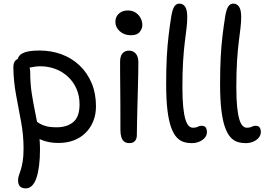

<svg xmlns="http://www.w3.org/2000/svg" viewBox="-20 -780 1470 1061"><path d="M303.6 10Q255.4 10 217.2 -3.9Q179 -17.8 156.5 -39.6Q134 -61.4 134 -85.8Q134 -98.4 140.2 -107.2Q146.4 -116 159.6 -116Q170.2 -116 179.2 -110Q188.2 -104 200.9 -96.3Q213.6 -88.6 235.3 -82.6Q257 -76.6 293.8 -76.6Q349.8 -76.6 384.7 -105.3Q419.6 -134 419.6 -203Q419.6 -250.8 402.6 -289.5Q385.6 -328.2 355.4 -356.2Q325.2 -384.2 285.9 -399Q246.6 -413.8 202 -413.8Q179.2 -413.8 157 -408.9Q134.8 -404 118.8 -404Q107.2 -404 97.6 -409.6Q88 -415.2 82.8 -424.9Q77.6 -434.6 77.6 -445Q77.6 -471.8 106 -486.3Q134.4 -500.8 197.8 -500.8Q264 -500.8 320.7 -479.7Q377.4 -458.6 419.9 -418.2Q462.4 -377.8 486.4 -320.8Q510.4 -263.8 510.4 -192.8Q510.4 -147.2 495.1 -109.8Q479.8 -72.4 452.4 -45.4Q425 -18.4 387.2 -4.2Q349.4 10 303.6 10ZM121.8 261Q109.6 261 100 256.6Q90.4 252.2 85.1 242.1Q79.8 232 79.8 216.6Q79.8 202.2 84.6 189.1Q89.4 176 95 157.9Q100.6 139.8 105.4 111.8Q110.2 83.8 110.2 39.6Q110.2 -33.2 96.6 -106.3Q83 -179.4 69 -254.5Q55 -329.6 53.8 -406Q53.6 -431.2 63.5 -443.6Q73.4 -456 91.2 -456Q107.4 -456 119.8 -445.3Q132.2 -434.6 139.6 -417.4Q147 -400.2 147 -378.8Q147 -319.4 155.2 -265.6Q163.4 -211.8 174 -161Q184.6 -110.2 192.8 -59.3Q201 -8.4 201 46Q201 95 196 134.9Q191 174.8 181.5 202.8Q172 230.8 157.2 245.9Q142.4 261 121.8 261Z M694.8 10.8Q677.6 10.8 666.7 2.7Q655.8 -5.4 650.6 -22Q645.4 -38.6 645.4 -62Q645.4 -140.4 645.2 -195.1Q645 -249.8 644.5 -290.3Q644 -330.8 643.8 -365.8Q643.6 -400.8 643.6 -440.4Q643.6 -458 648.7 -471.2Q653.8 -484.4 665 -492.3Q676.2 -500.2 693.2 -500.2Q714.8 -500.2 729.2 -484.9Q743.6 -469.6 744.6 -439Q744.6 -416.8 744 -376.5Q743.4 -336.2 741.9 -287Q740.4 -237.8 739.3 -188.5Q738.2 -139.2 737.2 -98Q736.2 -56.8 736.2 -32.6Q736.2 -13.8 726.2 -1.5Q716.2 10.8 694.8 10.8ZM703.8 -585.2Q667 -585.2 642.3 -606.9Q617.6 -628.6 617.6 -659.8Q617.6 -687.2 636.9 -704.7Q656.2 -722.2 685.8 -722.2Q711.4 -722.2 729.6 -710.2Q747.8 -698.2 757.2 -679.6Q766.6 -661 766.6 -641.2Q766.6 -622 752.1 -603.6Q737.6 -585.2 703.8 -585.2Z M1039.6 11Q1016.6 11 995.4 4.6Q974.2 -1.8 956.6 -20.7Q939 -39.6 925.8 -75.6Q912.6 -111.6 905.4 -170.6Q898.2 -229.6 898.2 -317Q898.2 -401.2 901.7 -465.7Q905.2 -530.2 911.8 -584.6Q918.4 -639 926.8 -692Q933.6 -730 944 -745Q954.4 -760 971.2 -760Q991.4 -760 1003.1 -742.8Q1014.8 -725.6 1014.8 -685.8Q1014.8 -658 1010.9 -625.1Q1007 -592.2 1001.4 -548.3Q995.8 -504.4 991.9 -443.5Q988 -382.6 988 -297Q988 -231.8 992.5 -188.6Q997 -145.4 1004.6 -120.4Q1012.2 -95.4 1022.9 -84.8Q1033.6 -74.2 1045.2 -74.2Q1059.2 -74.2 1067 -77.1Q1074.8 -80 1080.4 -82.5Q1086 -85 1093.2 -85Q1110.8 -85 1117.1 -75.2Q1123.4 -65.4 1123.4 -50.8Q1123.4 -23.4 1098 -6.2Q1072.6 11 1039.6 11Z M1337.6 11Q1314.6 11 1293.4 4.6Q1272.2 -1.8 1254.6 -20.7Q1237 -39.6 1223.8 -75.6Q1210.6 -111.6 1203.4 -170.6Q1196.2 -229.6 1196.2 -317Q1196.2 -401.2 1199.7 -465.7Q1203.2 -530.2 1209.8 -584.6Q1216.4 -639 1224.8 -692Q1231.6 -730 1242 -745Q1252.4 -760 1269.2 -760Q1289.4 -760 1301.1 -742.8Q1312.8 -725.6 1312.8 -685.8Q1312.8 -658 1308.9 -625.1Q1305 -592.2 1299.4 -548.3Q1293.8 -504.4 1289.9 -443.5Q1286 -382.6 1286 -297Q1286 -231.8 1290.5 -188.6Q1295 -145.4 1302.6 -120.4Q1310.2 -95.4 1320.9 -84.8Q1331.6 -74.2 1343.2 -74.2Q1357.2 -74.2 1365 -77.1Q1372.8 -80 1378.4 -82.5Q1384 -85 1391.2 -85Q1408.8 -85 1415.1 -75.2Q1421.4 -65.4 1421.4 -50.8Q1421.4 -33 1409.4 -18.7Q1397.4 -4.4 1378.4 3.3Q1359.4 11 1337.6 11Z"/></svg>

Font: Shantell Sans Light
Style: Regular
Weight: 300
Designer: Stephen Nixon, Anya Danilova, Shantell Martin
Foundry: Arrow Type
Version: Version 1.011;[c5ecc13dd]